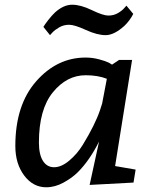

<svg xmlns="http://www.w3.org/2000/svg" viewBox="-20 -784 630 814"><path d="M468 -80 555 -65 546 -10 360 0 400 -184Q360 -104 310 -54Q286 -30 249.5 -10Q213 10 176 10Q120 10 82.5 -40Q45 -90 45 -165Q45 -339 133.5 -439.5Q222 -540 343 -540Q372 -540 400 -532.5Q428 -525 442 -518L455 -510L485 -530H540ZM413 -345 433 -450Q395 -465 343 -465Q263 -465 204 -392.5Q145 -320 145 -180Q145 -129 162 -102Q179 -75 209.5 -75Q240 -75 273.5 -103Q307 -131 331 -170Q383 -255 404 -317ZM192 -635 164 -670Q169 -679 184.5 -699Q200 -719 214 -732Q250 -764 286 -764Q322 -764 369.5 -741Q417 -718 439.5 -718Q462 -718 480 -728.5Q498 -739 507 -750L516 -760L545 -725Q530 -696 508 -675Q464 -635 428 -635Q392 -635 344 -657Q296 -679 273 -679Q250 -679 231 -668Q212 -657 202 -646Z"/></svg>

Font: Bitter
Style: Italic
Weight: 400
Italic angle: -9°
Designer: Sol Matas
Foundry: Sol Matas
Version: Version 1.001